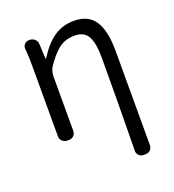

<svg xmlns="http://www.w3.org/2000/svg" viewBox="-136 -659 872 964"><g transform="rotate(-20 299.5 -177.5)"><path d="M468 199Q452 199 441.5 188.5Q431 178 432 162Q434 36 435 -88Q436 -212 436 -333Q436 -411 415.5 -447Q395 -483 345 -483Q314 -483 289.5 -473Q265 -463 242 -440.5Q219 -418 191 -378Q184 -368 180 -353.5Q176 -339 176 -328V-37Q176 -21 166 -10.5Q156 0 139 0H132Q116 0 105 -10.5Q94 -21 94 -37V-395Q94 -427 93.5 -450Q93 -473 90 -504Q89 -520 98.5 -530Q108 -540 125 -540Q141 -540 152.5 -530Q164 -520 165 -504L169 -424H172Q214 -491 260.5 -522.5Q307 -554 367 -554Q444 -554 478.5 -500.5Q513 -447 513 -343V162Q513 178 503 188.5Q493 199 476 199Z"/></g></svg>

Font: Chiron GoRound TC N
Style: Regular
Weight: 350
Designer: Ryoko NISHIZUKA 西塚涼子 (kana, bopomofo & ideographs); Paul D. Hunt (Latin, Greek & Cyrillic); Sandoll Communications 산돌커뮤니
Foundry: Adobe
Version: Version 1.000;hotconv 1.1.1;makeotfexe 2.6.0